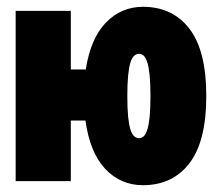

<svg xmlns="http://www.w3.org/2000/svg" viewBox="-20 -532 640 564"><path d="M400 12Q334 12 289 -36Q244 -84 231 -178H188V0H26V-500H188V-328H232Q246 -419 291 -465.5Q336 -512 400 -512Q487 -512 536.5 -447.5Q586 -383 586 -250Q586 -117 536.5 -52.5Q487 12 400 12ZM388 -126Q396 -126 402 -131.5Q408 -137 412.5 -150.5Q417 -164 419.5 -188Q422 -212 422 -250Q422 -287 419.5 -311.5Q417 -336 412.5 -349.5Q408 -363 402 -368.5Q396 -374 388 -374Q381 -374 374.5 -368.5Q368 -363 363.5 -349.5Q359 -336 356.5 -311.5Q354 -287 354 -250Q354 -212 356.5 -188Q359 -164 363.5 -150.5Q368 -137 374.5 -131.5Q381 -126 388 -126Z"/></svg>

Font: Source Code Pro Black
Style: Regular
Weight: 900
Monospace: yes
Designer: Paul D. Hunt, Teo Tuominen
Foundry: Adobe Systems Incorporated
Version: Version 2.030;PS 1.000;hotconv 16.6.51;makeotf.lib2.5.65220